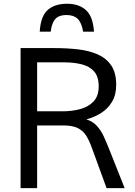

<svg xmlns="http://www.w3.org/2000/svg" viewBox="-20 -978 700 998"><path d="M87 0V-728H265Q328 -728 385.2 -721.5Q442.5 -715 487.2 -695.5Q532 -676 558 -638Q584 -600 584 -537Q584 -485.5 562.5 -449.2Q541 -413 505.8 -390.8Q470.5 -368.5 429 -357.5Q463 -346.5 484 -323.2Q505 -300 519 -269.5Q533 -239 546.5 -205L628 0H534L457.5 -209.5Q444.5 -246 428.5 -272Q412.5 -298 384.8 -312Q357 -326 308 -326H173V0ZM173 -399.5H306Q355.5 -399.5 398 -411.2Q440.5 -423 466.8 -451.2Q493 -479.5 493 -529Q493 -580 468.8 -607Q444.5 -634 403.5 -644Q362.5 -654 311.5 -654H173ZM186.5 -813.5Q191.5 -894 228 -926.2Q264.5 -958.5 328.5 -958.5Q391 -958.5 427.2 -925Q463.5 -891.5 468.5 -813.5H412Q404.5 -859.5 384 -879.8Q363.5 -900 325 -900Q287 -900 268 -879.8Q249 -859.5 243.5 -813.5Z"/></svg>

Font: Mooli
Style: Regular
Weight: 400
Designer: Vernon Adams
Foundry: Vernon Adams
Version: Version 1.000; ttfautohint (v1.8.4.7-5d5b);gftools[0.9.33]